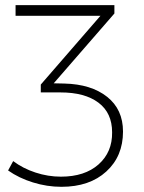

<svg xmlns="http://www.w3.org/2000/svg" viewBox="-20 -719 555 740"><path d="M11.2 -62 30.8 -98.1Q68.4 -69.8 116.7 -54Q165 -38.1 214.8 -38.1Q306.6 -38.1 359.9 -85.4Q413.1 -132.8 412.1 -209Q412.1 -283.7 359.6 -323.2Q307.1 -362.8 212.9 -362.8H137.2V-393.1L367.2 -658.2H40V-699.2H420.9V-667L187 -397.9L228 -397Q331.5 -394.5 392.8 -345.9Q454.1 -297.4 454.1 -211.9Q454.1 -116.7 389.6 -57.9Q325.2 1 216.8 1Q161.1 1 106.9 -15.9Q52.7 -32.7 11.2 -62Z"/></svg>

Font: Trueno UltraLight
Style: Regular
Weight: 250
Designer: Julieta Ulanovsky
Foundry: Julieta Ulanovsky
Version: Version 3.001b | FøM Fix